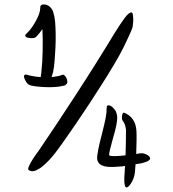

<svg xmlns="http://www.w3.org/2000/svg" viewBox="-20 -732 777 864"><path d="M573 -676Q576 -675 577.5 -668Q579 -661 579.5 -651Q580 -641 579 -630Q578 -619 577 -612Q576 -606 571.5 -595.5Q567 -585 561 -572Q555 -559 548 -544Q541 -529 534 -515Q519 -485 495 -444.5Q471 -404 442.5 -359Q414 -314 383.5 -267.5Q353 -221 324 -178.5Q295 -136 270 -100.5Q245 -65 228 -43Q217 -29 201.5 -12Q186 5 169.5 18Q153 31 137 36.5Q121 42 109 33Q104 30 110 16.5Q116 3 125.5 -12.5Q135 -28 145.5 -42Q156 -56 159 -61Q190 -106 232 -169.5Q274 -233 320 -303.5Q366 -374 411.5 -446.5Q457 -519 495 -582Q521 -624 541 -651Q561 -678 573 -676ZM610 -42Q623 -44 637.5 -37.5Q652 -31 655 -22Q657 -17 652.5 -12.5Q648 -8 641 -5Q634 -2 626.5 0Q619 2 615 3L590 7L587 45Q585 60 580 72.5Q575 85 569 94Q563 103 557 108Q551 113 547 111Q544 110 542 103Q540 96 539.5 85.5Q539 75 539.5 64Q540 53 541 45Q541 39 541.5 31.5Q542 24 543 15Q530 17 518 17.5Q506 18 495 19Q478 20 463 18.5Q448 17 437 11.5Q426 6 420.5 -5Q415 -16 418 -34Q422 -62 429 -90.5Q436 -119 443 -146.5Q450 -174 455 -199Q460 -224 460 -245Q460 -258 466 -258Q477 -259 488 -248Q499 -237 502 -229Q507 -217 507.5 -204.5Q508 -192 503 -166Q502 -159 497 -140.5Q492 -122 486 -101Q480 -80 475.5 -61Q471 -42 471 -34Q473 -29 496 -29.5Q519 -30 545 -33Q546 -65 546.5 -96.5Q547 -128 547 -148Q545 -164 541 -173.5Q537 -183 530 -192Q528 -200 529 -209.5Q530 -219 534 -224Q539 -226 545.5 -222Q552 -218 557 -215Q571 -206 581.5 -188.5Q592 -171 594 -143Q595 -129 594.5 -99.5Q594 -70 593 -39ZM161 -697Q161 -704 163 -706Q167 -712 176.5 -712Q186 -712 193 -709Q213 -699 219.5 -678Q226 -657 228 -634Q230 -611 230.5 -580Q231 -549 229.5 -517Q228 -485 225.5 -456Q223 -427 219 -408Q217 -402 215.5 -396Q214 -390 212 -385Q227 -387 239 -389Q251 -391 259 -395Q265 -398 270.5 -392.5Q276 -387 279.5 -379.5Q283 -372 283 -364Q283 -356 278 -353Q274 -348 269.5 -347Q265 -346 260 -345Q249 -342 227.5 -340.5Q206 -339 183 -340Q160 -341 139.5 -343.5Q119 -346 110 -351Q102 -355 94.5 -369Q87 -383 88 -391Q92 -399 102 -395.5Q112 -392 120 -391Q136 -387 163 -385L166 -406Q171 -452 172 -502.5Q173 -553 171 -601Q163 -590 155 -580Q147 -570 141 -565Q138 -562 131.5 -561Q125 -560 117.5 -560.5Q110 -561 104 -562.5Q98 -564 96 -567Q90 -572 98 -579.5Q106 -587 111 -593Q119 -602 128 -615.5Q137 -629 144.5 -643.5Q152 -658 156.5 -671.5Q161 -685 161 -696Z"/></svg>

Font: BM YEONSUNG
Style: Regular
Weight: 400
Designer: Bongjin Kim; Myungsoo Han; Jaehyun Keum; Jihee Min; Dokyung Lee; Chorong Kim; Jooyeon Kang; Sang-a Kim;
Foundry: Sandoll Communications Inc.
Version: Version 1.000;PS 1;hotconv 16.6.51;makeotf.lib2.5.65220